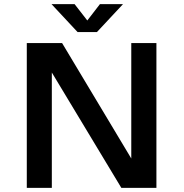

<svg xmlns="http://www.w3.org/2000/svg" viewBox="-20 -908 890 928"><path d="M574.5 -888 448.5 -753H355L229 -888H340.5L402 -809L463 -888ZM614.5 -700H736V0H566.5L230.5 -557.5V0H109.5V-700H280L614.5 -142Z"/></svg>

Font: League Mono Wide Medium
Style: Regular
Weight: 500
Width: 8
Designer: Tyler Finck
Foundry: The League of Moveable Type / Tyler Finck
Version: Version 2.210